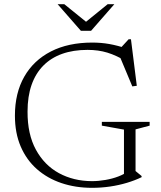

<svg xmlns="http://www.w3.org/2000/svg" viewBox="-20 -890 770 920"><path d="M629.5 -70.5 658.5 -46.5V-41Q626.5 -25.5 588.2 -14Q550 -2.5 507.5 3.8Q465 10 421 10Q341.5 10 274.2 -12.8Q207 -35.5 157 -79.5Q107 -123.5 79.2 -188Q51.5 -252.5 51.5 -336Q51.5 -444 96.2 -522.5Q141 -601 224 -643.5Q307 -686 422 -686Q465 -686 504.2 -679Q543.5 -672 586.5 -657.5L556.5 -658.5L596.5 -702H607.5L635.5 -479L614 -476L546 -638.5L589 -594Q538 -624.5 494.5 -637.8Q451 -651 399.5 -651Q331 -651 277.8 -632Q224.5 -613 187.5 -575.5Q150.5 -538 131.2 -483Q112 -428 112 -355.5Q111.5 -247 152 -172.8Q192.5 -98.5 262.2 -60.5Q332 -22.5 420 -22Q452 -22 485.2 -27.8Q518.5 -33.5 547.2 -44.5Q576 -55.5 593 -70L574 -31.5V-269L468 -288V-306H697V-288L629.5 -270ZM400.5 -779H384L496 -870H528L416.5 -742.5H367.5L256 -870H288Z"/></svg>

Font: Newsreader 16pt 16pt Light
Style: Regular
Weight: 300
Version: Version 1.003